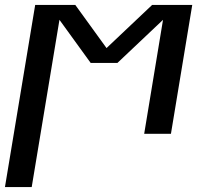

<svg xmlns="http://www.w3.org/2000/svg" viewBox="-29 -540 849 775"><path d="M-9 215 113 -520H275L401 -346L585 -520H747L661 0H553L629 -460L445 -286H337L211 -460L99 215Z"/></svg>

Font: Iosevka Aile Semibold
Style: Italic
Weight: 600
Italic angle: -9°
Designer: Belleve Invis
Foundry: Belleve Invis
Version: Version 31.1.0; ttfautohint (v1.8.4)